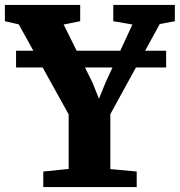

<svg xmlns="http://www.w3.org/2000/svg" viewBox="-41 -763 733 783"><path d="M239 -74V-296.5L35.5 -663.5L-21 -676.5V-743H286V-676.5L218.5 -663L336 -426.5L362.5 -360.5L389.5 -426.5L499 -663L421 -676.5V-743H672V-676.5L610.5 -665L409 -297.5V-73.5L516.5 -63.5V0H135.5V-63.5ZM636.5 -556V-488H24.5V-556Z"/></svg>

Font: Merriweather Light 18pt ExtraBold
Style: Regular
Weight: 800
Version: Version 2.100